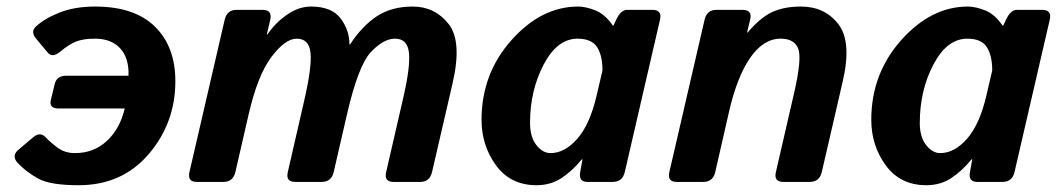

<svg xmlns="http://www.w3.org/2000/svg" viewBox="-20 -542 3161 572"><path d="M32.7 -56.6Q13.2 -77.6 35.2 -96.2L78.6 -132.8Q99.6 -150.9 116.2 -132.8Q129.4 -118.7 151.1 -102.3Q172.9 -85.9 203.6 -85.9Q259.3 -85.9 298.3 -122.1Q337.4 -158.2 351.6 -218.8H155.3Q125.5 -218.8 131.3 -243.2L143.1 -292Q148.9 -316.4 177.7 -316.4H362.8Q364.7 -369.1 338.1 -397.9Q311.5 -426.8 263.2 -426.8Q227.5 -426.8 206.1 -418Q184.6 -409.2 160.2 -388.7Q136.2 -368.7 122.6 -384.8L87.9 -426.3Q70.3 -447.3 86.9 -462.9Q113.3 -487.3 158.2 -504.9Q203.1 -522.5 263.2 -522.5Q380.9 -522.5 441.7 -462.6Q502.4 -402.8 502.4 -300.3Q502.4 -175.8 423.1 -83Q343.8 9.8 214.4 9.8Q129.9 9.8 94.2 -9.8Q58.6 -29.3 32.7 -56.6Z M566.9 0Q537.6 0 544.4 -29.3L649.4 -483.4Q656.2 -512.7 685.1 -512.7H762.2Q791.5 -512.7 785.2 -483.4L774.9 -439.5H776.9Q799.3 -473.1 834.5 -497.8Q869.6 -522.5 906.7 -522.5Q967.8 -522.5 994.4 -487.5Q1021 -452.6 1021 -409.7H1022.9Q1058.6 -464.4 1102.5 -493.4Q1146.5 -522.5 1209.5 -522.5Q1275.4 -522.5 1316.4 -470.7Q1357.4 -418.9 1328.1 -293L1267.1 -29.3Q1260.3 0 1231 0H1152.8Q1123.5 0 1130.4 -29.3L1182.1 -253.9Q1203.1 -345.7 1198.2 -386.2Q1193.4 -426.8 1156.7 -426.8Q1122.6 -426.8 1085 -387Q1047.4 -347.2 1013.7 -201.2L974.1 -29.3Q967.3 0 938 0H859.9Q830.6 0 837.4 -29.3L886.7 -244.1Q909.7 -344.2 905 -385.5Q900.4 -426.8 863.8 -426.8Q830.1 -426.8 789.1 -373Q748 -319.3 720.7 -201.2L681.2 -29.3Q674.3 0 645 0Z M1414.6 -185.1Q1414.6 -322.3 1503.7 -422.4Q1592.8 -522.5 1702.6 -522.5Q1724.6 -522.5 1753.4 -511.2Q1782.2 -500 1805.7 -465.8H1807.6L1815.9 -483.4Q1829.6 -512.7 1848.6 -512.7H1923.3Q1953.1 -512.7 1946.3 -483.4L1841.3 -29.3Q1834.5 0 1805.2 0H1730.5Q1703.1 0 1708.5 -29.3L1715.3 -67.4H1713.4Q1684.6 -32.2 1652.3 -11.2Q1620.1 9.8 1578.6 9.8Q1501 9.8 1457.8 -49.3Q1414.6 -108.4 1414.6 -185.1ZM1559.1 -175.8Q1559.1 -133.8 1577.9 -109.9Q1596.7 -85.9 1620.1 -85.9Q1662.1 -85.9 1699.5 -128.2Q1736.8 -170.4 1756.8 -254.9L1774.9 -332Q1774.9 -376.5 1758.8 -401.6Q1742.7 -426.8 1700.7 -426.8Q1640.1 -426.8 1599.6 -349.6Q1559.1 -272.5 1559.1 -175.8Z M1996.6 0Q1967.3 0 1974.1 -29.3L2079.1 -483.4Q2085.9 -512.7 2114.7 -512.7H2191.9Q2222.2 -512.7 2214.8 -483.4L2205.6 -445.3H2207.5Q2246.6 -491.2 2282 -506.8Q2317.4 -522.5 2366.2 -522.5Q2437 -522.5 2477.5 -470.2Q2518.1 -418 2490.7 -299.8L2428.2 -29.3Q2421.4 0 2392.1 0H2314Q2284.7 0 2291.5 -29.3L2345.7 -264.6Q2369.6 -368.2 2357.9 -397.5Q2346.2 -426.8 2305.7 -426.8Q2254.4 -426.8 2214.8 -369.6Q2175.3 -312.5 2151.4 -207L2110.8 -29.3Q2104 0 2074.7 0Z M2575.7 -185.1Q2575.7 -322.3 2664.8 -422.4Q2753.9 -522.5 2863.8 -522.5Q2885.7 -522.5 2914.6 -511.2Q2943.4 -500 2966.8 -465.8H2968.8L2977.1 -483.4Q2990.7 -512.7 3009.8 -512.7H3084.5Q3114.3 -512.7 3107.4 -483.4L3002.4 -29.3Q2995.6 0 2966.3 0H2891.6Q2864.3 0 2869.6 -29.3L2876.5 -67.4H2874.5Q2845.7 -32.2 2813.5 -11.2Q2781.2 9.8 2739.7 9.8Q2662.1 9.8 2618.9 -49.3Q2575.7 -108.4 2575.7 -185.1ZM2720.2 -175.8Q2720.2 -133.8 2739 -109.9Q2757.8 -85.9 2781.2 -85.9Q2823.2 -85.9 2860.6 -128.2Q2897.9 -170.4 2918 -254.9L2936 -332Q2936 -376.5 2919.9 -401.6Q2903.8 -426.8 2861.8 -426.8Q2801.3 -426.8 2760.7 -349.6Q2720.2 -272.5 2720.2 -175.8Z"/></svg>

Font: Istok
Style: Bold Italic
Weight: 700
Italic angle: -13°
Designer: Andrey V. Panov
Foundry: Andrey V. Panov
Version: Version 1.0.3